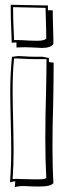

<svg xmlns="http://www.w3.org/2000/svg" viewBox="-20 -751 247 805"><path d="M181 -708H201L202 -654Q204 -596 204 -567Q193 -550 156 -550Q147 -550 117 -552H118L84 -553Q64 -553 49 -552V-573L29 -572Q29 -591 27 -629Q25 -675 25 -710V-731L181 -728ZM35 -705Q35 -674 37 -632Q39 -598 39 -583H56Q71 -583 99 -581L135 -580Q168 -580 174 -590Q174 -622 172 -678Q171 -696 171 -718L35 -721ZM185 -491 205 -488Q205 -431 203 -315Q200 -228 200 -137Q200 -48 204 17Q196 25 182 28Q168 31 146 31Q117 31 102 30H103L79 29Q57 29 42 34Q42 27 44 9Q29 11 22 14Q27 -53 27 -124Q27 -164 25 -244Q23 -324 23 -366Q23 -436 30 -513Q37 -513 40 -514L56 -516Q64 -516 86.5 -514.5Q109 -513 135 -513H158L185 -508ZM72 -505 43 -506H39V-505Q33 -452 33 -368Q33 -330 35 -248Q37 -166 37 -123Q37 -55 33 0Q35 -1 49 -1Q70 -1 83 0L128 1Q150 1 160.5 0Q171 -1 174 -6Q170 -77 170 -167Q170 -265 173 -361Q175 -455 175 -500V-503H135Q102 -503 72 -505Z"/></svg>

Font: Londrina Shadow
Style: Regular
Weight: 400
Designer: Marcelo Magalhaes
Foundry: Marcelo Magalhães
Version: Version 1.002